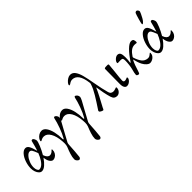

<svg xmlns="http://www.w3.org/2000/svg" viewBox="55 -1624 2834 2834"><g transform="rotate(-45 1472.0 -207.0)"><path d="M35 -131Q35 -191 56.5 -254.5Q78 -318 114 -359.5Q150 -401 190 -401Q223 -401 244 -366Q265 -331 285 -254Q286 -251 287 -251Q288 -251 289 -254Q310 -318 328 -395Q331 -409 335.5 -414Q340 -419 352 -419Q368 -419 379 -396Q390 -373 390 -359Q390 -335 364 -271Q338 -207 301 -144Q314 -105 332.5 -86.5Q351 -68 373 -68Q392 -68 409.5 -78Q427 -88 438 -101Q440 -103 443 -107Q446 -111 449 -111Q455 -111 456 -108Q457 -105 457 -96Q457 -63 441.5 -37.5Q426 -12 403 1.5Q380 15 359 15Q333 15 309.5 -18Q286 -51 280 -111Q241 -54 201 -19.5Q161 15 124 15Q100 15 79.5 -5.5Q59 -26 47 -59.5Q35 -93 35 -131ZM251 -160Q264 -186 274 -213Q249 -278 235.5 -299.5Q222 -321 199 -321Q172 -321 143 -289.5Q114 -258 94.5 -209.5Q75 -161 75 -114Q75 -80 86.5 -55.5Q98 -31 114 -31Q152 -31 186.5 -65Q221 -99 251 -160Z M584 228Q584 184 602.5 127Q621 70 640 26Q651 -2 651 -42Q651 -60 649 -84Q641 -196 601.5 -263Q562 -330 502 -330Q475 -330 454.5 -318.5Q434 -307 432 -307Q426 -307 424 -309.5Q422 -312 422 -319Q422 -334 438 -357Q454 -380 481 -397Q508 -414 539 -414Q582 -414 612.5 -370.5Q643 -327 659 -256.5Q675 -186 675 -107Q675 -94 680 -94Q686 -94 689 -100Q727 -165 759.5 -255Q792 -345 804 -406Q809 -426 819 -426Q836 -426 851.5 -407Q867 -388 867 -363Q867 -349 846.5 -308Q826 -267 784 -194Q714 -69 689 -19Q686 -12 684 -3Q682 6 682 11Q680 58 673 148.5Q666 239 663 254Q661 268 652.5 276.5Q644 285 635 285Q618 285 601 266Q584 247 584 228Z M1014 228Q1014 184 1032.5 127Q1051 70 1070 26Q1081 -2 1081 -42Q1081 -60 1079 -84Q1071 -196 1031.5 -263Q992 -330 932 -330Q905 -330 884.5 -318.5Q864 -307 862 -307Q856 -307 854 -309.5Q852 -312 852 -319Q852 -334 868 -357Q884 -380 911 -397Q938 -414 969 -414Q1012 -414 1042.5 -370.5Q1073 -327 1089 -256.5Q1105 -186 1105 -107Q1105 -94 1110 -94Q1116 -94 1119 -100Q1157 -165 1189.5 -255Q1222 -345 1234 -406Q1239 -426 1249 -426Q1266 -426 1281.5 -407Q1297 -388 1297 -363Q1297 -349 1276.5 -308Q1256 -267 1214 -194Q1144 -69 1119 -19Q1116 -12 1114 -3Q1112 6 1112 11Q1110 58 1103 148.5Q1096 239 1093 254Q1091 268 1082.5 276.5Q1074 285 1065 285Q1048 285 1031 266Q1014 247 1014 228Z M1341 -18Q1341 -25 1341.5 -28.5Q1342 -32 1345.5 -36Q1349 -40 1351 -44Q1416 -141 1468.5 -228Q1521 -315 1540 -377Q1541 -381 1543.5 -388.5Q1546 -396 1546 -401Q1546 -407 1545 -412Q1518 -628 1394 -628Q1365 -628 1333 -605Q1319 -595 1311 -595Q1305 -595 1303.5 -597Q1302 -599 1302 -606Q1302 -619 1321 -642Q1340 -665 1368 -682Q1396 -699 1422 -699Q1469 -699 1499 -658.5Q1529 -618 1548 -547.5Q1567 -477 1588 -355Q1612 -218 1639 -122Q1647 -93 1665 -82.5Q1683 -72 1701 -72Q1724 -72 1743.5 -80Q1763 -88 1766 -88Q1770 -88 1773.5 -85.5Q1777 -83 1777 -79Q1777 -40 1751.5 -12.5Q1726 15 1693 15Q1666 15 1646.5 1Q1627 -13 1616 -48Q1601 -96 1587 -165Q1573 -234 1566 -288Q1565 -292 1563 -292.5Q1561 -293 1560 -289Q1543 -247 1502 -167.5Q1461 -88 1422 -18Q1421 -16 1413.5 1Q1406 18 1399 18Q1386 18 1363.5 6Q1341 -6 1341 -18Z M1846 -86 1849 -394Q1849 -404 1860.5 -407.5Q1872 -411 1910 -411Q1926 -411 1930 -407.5Q1934 -404 1934 -394Q1934 -376 1923 -277Q1906 -130 1906 -95Q1906 -64 1934 -64Q1949 -64 1965 -70.5Q1981 -77 1984 -78Q1990 -78 1992 -74.5Q1994 -71 1994 -62Q1994 -49 1981 -30.5Q1968 -12 1946.5 1Q1925 14 1902 14Q1876 14 1860.5 -11.5Q1845 -37 1846 -86Z M2285 -70Q2271 -96 2259.5 -131.5Q2248 -167 2242 -196Q2242 -199 2240 -199Q2238 -199 2234 -192Q2202 -130 2172 -28Q2166 -7 2160.5 3.5Q2155 14 2146 14Q2135 14 2122 7.5Q2109 1 2109 -12Q2109 -41 2131 -119Q2138 -147 2143 -190.5Q2148 -234 2148 -273Q2148 -305 2139 -315Q2130 -325 2101 -325Q2080 -325 2065.5 -324Q2051 -323 2047 -323Q2041 -323 2039 -325.5Q2037 -328 2037 -335Q2037 -351 2051 -369.5Q2065 -388 2085 -401Q2105 -414 2122 -414Q2157 -414 2170.5 -388Q2184 -362 2184 -307Q2184 -272 2182 -249Q2180 -226 2176 -201Q2175 -198 2177 -196Q2179 -194 2181 -194Q2183 -194 2185 -196.5Q2187 -199 2191 -205Q2252 -299 2311 -356.5Q2370 -414 2408 -414Q2441 -414 2449.5 -396.5Q2458 -379 2458 -352Q2458 -346 2455 -341Q2452 -336 2446 -336Q2443 -336 2438.5 -338Q2434 -340 2409 -340Q2367 -340 2332.5 -314Q2298 -288 2265 -237Q2262 -232 2261 -228Q2260 -224 2261 -220Q2283 -149 2316 -105.5Q2349 -62 2407 -58Q2429 -57 2445 -66.5Q2461 -76 2471.5 -86Q2482 -96 2483 -96Q2491 -96 2491 -87Q2491 -57 2474.5 -34Q2458 -11 2432.5 2Q2407 15 2384 15Q2360 15 2331.5 -10Q2303 -35 2285 -70Z M2522 0ZM2522 -131Q2522 -191 2543.5 -254.5Q2565 -318 2601 -359.5Q2637 -401 2677 -401Q2710 -401 2731 -366Q2752 -331 2772 -254Q2773 -251 2774 -251Q2775 -251 2776 -254Q2797 -318 2815 -395Q2818 -409 2822.5 -414Q2827 -419 2839 -419Q2855 -419 2866 -396Q2877 -373 2877 -359Q2877 -335 2851 -271Q2825 -207 2788 -144Q2801 -105 2819.5 -86.5Q2838 -68 2860 -68Q2879 -68 2896.5 -78Q2914 -88 2925 -101Q2927 -103 2930 -107Q2933 -111 2936 -111Q2942 -111 2943 -108Q2944 -105 2944 -96Q2944 -63 2928.5 -37.5Q2913 -12 2890 1.5Q2867 15 2846 15Q2820 15 2796.5 -18Q2773 -51 2767 -111Q2728 -54 2688 -19.5Q2648 15 2611 15Q2587 15 2566.5 -5.5Q2546 -26 2534 -59.5Q2522 -93 2522 -131ZM2738 -160Q2751 -186 2761 -213Q2736 -278 2722.5 -299.5Q2709 -321 2686 -321Q2659 -321 2630 -289.5Q2601 -258 2581.5 -209.5Q2562 -161 2562 -114Q2562 -80 2573.5 -55.5Q2585 -31 2601 -31Q2639 -31 2673.5 -65Q2708 -99 2738 -160ZM2702 -484Q2702 -497 2721 -564Q2740 -631 2751 -657Q2755 -665 2763 -670Q2771 -675 2778 -675Q2792 -675 2803.5 -659.5Q2815 -644 2813 -631Q2812 -625 2798.5 -595Q2785 -565 2767.5 -534.5Q2750 -504 2736 -490Q2730 -483 2722.5 -477Q2715 -471 2709 -471Q2704 -471 2703 -473Q2702 -475 2702 -478.5Q2702 -482 2702 -484Z"/></g></svg>

Font: EB Garamond
Style: Regular
Weight: 400
Designer: Georg Duffner and Octavio Pardo
Foundry: Georg Duffner
Version: Version 1.000; ttfautohint (v1.6)